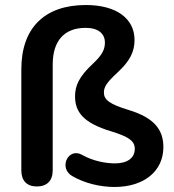

<svg xmlns="http://www.w3.org/2000/svg" viewBox="-20 -735 693 765"><path d="M436 10C554 10 631 -53 631 -149C631 -221 591 -267 492 -297C416 -320 394 -338 394 -366C394 -389 405 -406 448 -446C498 -492 516 -529 516 -576C516 -661 444 -715 322 -715C157 -715 65 -623 65 -459V-56C65 -15 87 8 127 8C167 8 190 -15 190 -56V-478C190 -571 235 -624 321 -624C372 -624 398 -601 398 -565C398 -537 386 -515 351 -482C294 -429 279 -393 279 -351C279 -286 316 -244 422 -212C494 -190 517 -173 517 -142C517 -105 487 -84 438 -84C402 -84 351 -93 307 -118C253 -149 212 -67 267 -34C316 -5 379 10 436 10Z"/></svg>

Font: Nunito
Style: Bold
Weight: 700
Designer: Vernon Adams
Foundry: Vernon Adams
Version: Version 3.602